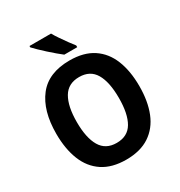

<svg xmlns="http://www.w3.org/2000/svg" viewBox="-215 -1079 1154 1234"><g transform="rotate(-30 362.0 -462.0)"><path d="M670 -358Q670 -246 637 -163.5Q604 -81 535.5 -35.5Q467 10 362 10Q257 10 188.5 -35.5Q120 -81 87 -164Q54 -247 54 -359Q54 -530 130 -627.5Q206 -725 363 -725Q468 -725 536 -680Q604 -635 637 -552.5Q670 -470 670 -358ZM206 -358Q206 -241 243.5 -177.5Q281 -114 362 -114Q444 -114 481 -177Q518 -240 518 -358Q518 -476 481 -539Q444 -602 363 -602Q281 -602 243.5 -538.5Q206 -475 206 -358ZM347 -934Q359 -912 378 -884.5Q397 -857 416 -830.5Q435 -804 449 -787V-774H353Q336 -787 313 -806.5Q290 -826 265.5 -848Q241 -870 220.5 -890Q200 -910 187 -924V-934Z"/></g></svg>

Font: Noto Sans Sinhala SemiCondensed
Style: Bold
Weight: 700
Width: 4
Designer: Jelle Bosma - Monotype Design Team
Foundry: Monotype Imaging Inc.
Version: Version 2.006; ttfautohint (v1.8.4.7-5d5b)